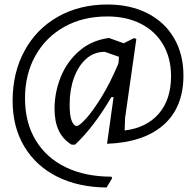

<svg xmlns="http://www.w3.org/2000/svg" viewBox="-20 -634 865 852"><path d="M706 -80C764.7 -132 794 -205 794 -299C794 -361.7 780.2 -416.8 752.5 -464.5C724.8 -512.2 685.5 -549 634.5 -575C583.5 -601 524.3 -614 457 -614C373.7 -614 300.2 -595.8 236.5 -559.5C172.8 -523.2 123.5 -472.7 88.5 -408C53.5 -343.3 36 -269.7 36 -187C36 -109 53.3 -41.2 88 16.5C122.7 74.2 171.3 118.7 234 150C296.7 181.3 369.7 197.3 453 198L477 158L475 150C397.7 150 330.2 136.2 272.5 108.5C214.8 80.8 170.2 40.8 138.5 -11.5C106.8 -63.8 91 -126 91 -198C91 -268.7 106.3 -331.5 137 -386.5C167.7 -441.5 210.5 -484.3 265.5 -515C320.5 -545.7 384 -561 456 -561C513.3 -561 563.3 -550 606 -528C648.7 -506 681.5 -475 704.5 -435C727.5 -395 739 -348.7 739 -296C739 -227.3 721 -172 685 -130C649 -88 598.3 -63 533 -55L535 -110L585 -461L575 -465L529 -442L465 -465H460C409.3 -457.7 366 -438.2 330 -406.5C294 -374.8 267 -336.3 249 -291C231 -245.7 222 -199 222 -151C222 -75 247.3 -22 298 8H313C369 -44.7 422.7 -115 474 -203H484L455 4C563.7 0 647.3 -28 706 -80ZM362 -108C342 -86 328 -75 320 -75C312 -75 304.8 -82.3 298.5 -97C292.2 -111.7 289 -136 289 -170C289 -213.3 295.3 -252.7 308 -288C320.7 -323.3 338.7 -351.5 362 -372.5C385.3 -393.5 413 -404 445 -404L508 -382L506 -357L505 -351C481 -294.3 456.2 -245.2 430.5 -203.5C404.8 -161.8 382 -130 362 -108Z"/></svg>

Font: Alegreya Sans SC
Style: Regular
Weight: 400
Designer: Juan Pablo del Peral
Foundry: Huerta Tipografica
Version: Version 1.000;PS 001.000;hotconv 1.0.70;makeotf.lib2.5.58329